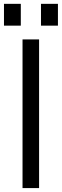

<svg xmlns="http://www.w3.org/2000/svg" viewBox="-32 -960 315 980"><path d="M83 -758.8H167.5V0H83ZM177.2 -940.4H263.7V-829.1H177.2ZM-11.7 -940.4H74.2V-829.1H-11.7Z"/></svg>

Font: Duru Sans
Style: Regular
Weight: 400
Designer: Onur Yazõcõgil
Foundry: Onur Yazõcõgil
Version: Version 1.001